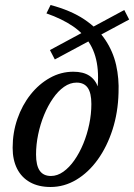

<svg xmlns="http://www.w3.org/2000/svg" viewBox="-20 -736 536 767"><path d="M379 -310 360 -320Q375.5 -398 370.5 -456.8Q365.5 -515.5 340.8 -558Q316 -600.5 271.8 -630.8Q227.5 -661 165.5 -682.5L182 -716Q263 -694.5 316.8 -658.5Q370.5 -622.5 401.2 -576Q432 -529.5 444 -475.8Q456 -422 453.5 -365Q451.5 -286.5 429.5 -218.2Q407.5 -150 370.5 -98.5Q333.5 -47 285 -18Q236.5 11 182 11Q134 11 100 -8Q66 -27 48.2 -62.2Q30.5 -97.5 30.5 -145.5Q30.5 -206.5 49.5 -261.2Q68.5 -316 102 -358.2Q135.5 -400.5 179.5 -425Q223.5 -449.5 273 -449.5Q312.5 -449.5 337 -433.5Q361.5 -417.5 372 -386.5Q382.5 -355.5 379 -310ZM183.5 -33Q209 -33 233 -50Q257 -67 277.2 -96Q297.5 -125 312.8 -162Q328 -199 336.5 -239.8Q345 -280.5 345 -320.5Q345 -364.5 330.5 -385.2Q316 -406 286 -406Q260 -406 236 -389.2Q212 -372.5 191.8 -343.2Q171.5 -314 156.2 -277Q141 -240 132.5 -199.2Q124 -158.5 124 -119Q124 -75 138.8 -54Q153.5 -33 183.5 -33ZM199 -498.5 179.5 -536 476.5 -696 496 -658Z"/></svg>

Font: Newsreader 16pt 16pt Medium
Style: Italic
Weight: 500
Italic angle: -17°
Version: Version 1.003